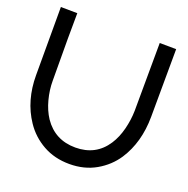

<svg xmlns="http://www.w3.org/2000/svg" viewBox="-143 -936 1071 1095"><g transform="rotate(20 392.5 -388.5)"><path d="M42 -801Q42 -801 42 -389V-388Q42 -234 118 -121Q162 -55 232.5 -15.5Q303 24 393 24Q483 24 553 -16Q623 -56 666 -121Q739 -233 740 -388L741 -601V-602L742 -800L642 -801L641 -602L640 -389Q639 -333 624.5 -276Q610 -219 582 -176Q517 -76 393 -76Q269 -76 201 -176Q172 -220 157 -277Q142 -334 142 -389Q140 -695 142 -800Z"/></g></svg>

Font: Serreria Sobria
Style: Medium
Weight: 500
Version: Version 001.000